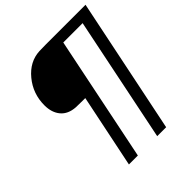

<svg xmlns="http://www.w3.org/2000/svg" viewBox="-227 -871 1123 1123"><g transform="rotate(-45 334.0 -310.0)"><path d="M668 -730 495 110H421L580 -666H420L261 110H187L281 -345H260Q221 -345 204 -346Q144 -350 113 -387Q82 -424 82 -484Q82 -580 142 -652.5Q202 -725 286 -729Q303 -730 342 -730Z"/></g></svg>

Font: Nacelle Light
Style: Italic
Weight: 300
Italic angle: -12°
Designer: Sora Sagano
Foundry: Sora Sagano
Version: Version 1.000;FEAKit 1.0